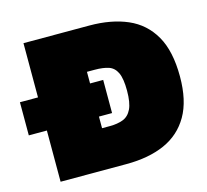

<svg xmlns="http://www.w3.org/2000/svg" viewBox="-110 -753 929 862"><g transform="rotate(-15 354.5 -322.0)"><path d="M69 0V-238H-15V-392H69V-644H375Q477 -644 552 -611.5Q627 -579 668 -507.5Q709 -436 709 -318Q709 -206 668.5 -136Q628 -66 553.5 -33Q479 0 375 0ZM311 -184H347Q383 -184 409 -194Q435 -204 449 -233Q463 -262 463 -318Q463 -374 450 -401.5Q437 -429 411.5 -437.5Q386 -446 347 -446H311V-392H372V-238H311Z"/></g></svg>

Font: Boz Display
Style: Regular
Weight: 900
Version: Version 2.000; ttfautohint (v1.8.3)